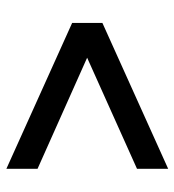

<svg xmlns="http://www.w3.org/2000/svg" viewBox="8 -600 559 616"><g transform="rotate(90 288.0 -292.5)"><path d="M522 -33 54 -244V-341L522 -552V-452L121 -272V-312L522 -133Z"/></g></svg>

Font: Nunitoga
Style: Bold
Weight: 700
Designer: Vernon Adams
Foundry: Vernon Adams
Version: Version 1.0